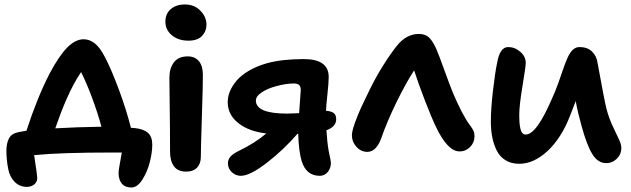

<svg xmlns="http://www.w3.org/2000/svg" viewBox="-20 -734 2845 865"><path d="M571.8 110.8Q543 110.8 528.6 92.8Q514.2 74.7 514.2 46.9Q514.2 38.1 516.4 23.7Q518.6 9.3 522.7 -12.5Q526.9 -34.2 528.8 -46.9H490.2Q250.5 -46.9 133.8 -35.2Q147.9 56.6 147.9 67.9Q147.9 85.4 134.5 96.7Q121.1 107.9 101.1 107.9Q68.4 107.9 46.1 85.4Q23.9 63 17.1 27.8Q8.8 -14.6 8.8 -54.2Q8.8 -88.9 20.8 -111.1Q32.7 -133.3 65.9 -139.2Q74.7 -141.1 99.1 -145Q147.5 -293.9 203.1 -401.9Q246.1 -482.9 283 -520Q319.8 -557.1 356.9 -557.1Q383.8 -557.1 407.7 -538.1Q431.6 -519 455.1 -472.2Q482.9 -418.5 516.4 -328.1Q549.8 -237.8 569.8 -158.2Q572.3 -158.2 577.4 -157.7Q582.5 -157.2 585 -157.2Q626.5 -153.3 646.2 -135.7Q666 -118.2 666 -83Q666 -46.4 654.5 -2.2Q643.1 42 620.6 76.4Q598.1 110.8 571.8 110.8ZM278.8 -285.2Q254.4 -229.5 229 -155.8Q325.7 -161.6 437 -163.1Q419.4 -228 393.8 -296.1Q368.2 -364.3 345.2 -409.2Q310.5 -357.9 278.8 -285.2Z M829.1 -550.8Q783.2 -550.8 754.2 -575.2Q725.1 -599.6 725.1 -636.2Q725.1 -672.4 749.5 -693.1Q773.9 -713.9 813 -713.9Q856 -713.9 883.1 -685.5Q910.2 -657.2 910.2 -623Q910.2 -593.3 890.1 -572Q870.1 -550.8 829.1 -550.8ZM817.9 39.1Q781.2 39.1 763.7 15.1Q746.1 -8.8 746.1 -50.8Q746.1 -154.8 744.6 -252Q743.2 -349.1 743.2 -383.8Q743.2 -426.8 763.7 -453.4Q784.2 -480 826.2 -480Q857.4 -480 875.5 -459.2Q893.6 -438.5 894 -397.9Q894.5 -361.3 889.6 -211.2Q884.8 -61 884.8 -26.9Q884.8 2.9 867.9 21Q851.1 39.1 817.9 39.1Z M1064.9 58.1Q1042.5 58.1 1024.7 42Q1006.8 25.9 1006.8 1Q1006.8 -14.6 1017.8 -27.8Q1028.8 -41 1055.7 -54.2Q1127.4 -88.4 1179.7 -132.8Q1101.6 -141.6 1053.7 -179.4Q1005.9 -217.3 1005.9 -273.9Q1005.9 -297.9 1015.6 -322Q1025.4 -346.2 1045.4 -370.1Q1065.4 -394 1100.8 -415Q1136.2 -436 1183.1 -449.2Q1250 -467.8 1348.6 -467.8Q1460.9 -467.8 1460.9 -387.2Q1460.9 -363.3 1455.3 -311Q1449.7 -258.8 1448.7 -234.9Q1471.2 -233.4 1482.9 -225.1Q1494.6 -216.8 1494.6 -196.8Q1494.6 -163.1 1450.7 -147Q1453.6 -95.2 1460.9 -53.2Q1462.4 -45.9 1465.1 -33.2Q1467.8 -20.5 1469.2 -12.5Q1470.7 -4.4 1470.7 0Q1470.7 24.4 1456.3 41.3Q1441.9 58.1 1420.9 58.1Q1359.4 58.1 1338.9 -8.8Q1325.2 -56.6 1323.7 -130.9H1318.8H1319.8Q1259.3 -60.5 1182.9 -1.2Q1106.4 58.1 1064.9 58.1ZM1132.8 -280.8Q1132.8 -222.2 1273.9 -222.2Q1289.6 -222.2 1327.6 -224.1Q1335 -324.2 1335 -328.1Q1335 -344.2 1327.6 -351.1Q1320.3 -357.9 1303.7 -357.9Q1268.6 -357.9 1226.1 -346.2Q1187.5 -336.4 1160.2 -318.6Q1132.8 -300.8 1132.8 -280.8Z M1634.8 -49.8Q1606.4 -49.8 1585.9 -72.5Q1565.4 -95.2 1565.4 -124Q1565.4 -143.6 1579.6 -182.4Q1593.8 -221.2 1607.2 -250.2Q1620.6 -279.3 1647.5 -334Q1672.9 -385.7 1705.8 -438.5Q1738.8 -491.2 1766.6 -525.9Q1809.6 -581.1 1867.7 -581.1Q1895.5 -581.1 1912.4 -565.4Q1929.2 -549.8 1945.3 -514.2Q1957 -487.3 1981.9 -418.2Q2006.8 -349.1 2020.5 -315.9Q2062.5 -216.8 2095.7 -171.9Q2108.4 -155.3 2113 -145Q2117.7 -134.8 2117.7 -120.1Q2117.7 -91.8 2097.9 -71.8Q2078.1 -51.8 2050.8 -51.8Q1996.6 -51.8 1944.3 -162.1Q1925.3 -201.2 1894.8 -280Q1864.3 -358.9 1845.7 -417Q1808.6 -359.9 1766.4 -273.7Q1724.1 -187.5 1697.8 -111.8Q1675.3 -49.8 1634.8 -49.8Z M2319.3 3.9Q2283.2 3.9 2257.3 -12.2Q2231.4 -28.3 2217.5 -56.6Q2203.6 -85 2197.5 -117.2Q2191.4 -149.4 2191.4 -188Q2191.4 -242.7 2200.9 -325.2Q2210.4 -407.7 2219.7 -451.2Q2231.9 -522 2269.5 -522Q2299.8 -522 2324.2 -500.5Q2348.6 -479 2348.6 -451.2Q2348.6 -434.6 2334 -346.7Q2319.3 -258.8 2319.3 -214.8Q2319.3 -196.3 2320.3 -183.3Q2321.3 -170.4 2324 -156.5Q2326.7 -142.6 2332.8 -135.3Q2338.9 -127.9 2348.6 -127.9Q2397.5 -127.9 2467.3 -291Q2481.4 -321.3 2495.4 -360.1Q2509.3 -398.9 2517.8 -424.6Q2526.4 -450.2 2537.1 -474.1Q2547.9 -498 2561 -510Q2574.2 -522 2591.3 -522Q2625.5 -522 2646.7 -502.2Q2668 -482.4 2672.4 -449.2Q2703.1 -279.8 2712.4 -243.2Q2723.6 -201.2 2741 -164.3Q2758.3 -127.4 2768.8 -105.5Q2779.3 -83.5 2779.3 -66.9Q2779.3 -39.1 2759 -19Q2738.8 1 2711.4 1Q2673.3 1 2648.2 -40.3Q2623 -81.5 2599.6 -168Q2582.5 -229 2573.7 -278.8Q2569.3 -266.6 2560.1 -243.2Q2550.8 -219.7 2548.3 -212.9Q2509.8 -112.8 2447.5 -54.4Q2385.3 3.9 2319.3 3.9Z"/></svg>

Font: Shantell Sans Bouncy
Style: Regular
Weight: 600
Designer: Stephen Nixon, Anya Danilova, Shantell Martin
Foundry: Arrow Type
Version: Version 1.006;[9816181b4]